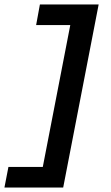

<svg xmlns="http://www.w3.org/2000/svg" viewBox="-58 -736 502 866"><path d="M-38 110 -20 17H135L259 -623H105L122 -716H387L227 110Z"/></svg>

Font: MedMera Sans Semibold
Style: Italic
Weight: 600
Italic angle: -11°
Designer: Kasper Nordkvist
Foundry: UNCUT.wtf
Version: Version 1.300